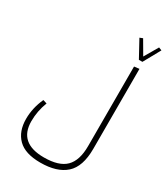

<svg xmlns="http://www.w3.org/2000/svg" viewBox="-268 -1064 1200 1374"><g transform="rotate(30 332.5 -377.5)"><path d="M580 -744V-83Q580 64 508.5 128Q437 192 300 192Q174 192 115 133Q56 74 56 -29Q56 -119 96 -207L128 -197Q97 -117 97 -33Q97 147 304 147Q428 147 483 92Q538 37 538 -81V-739ZM559 -834 625 -947 650 -937 573 -798H544L468 -937L493 -947Z"/></g></svg>

Font: FiraGO ExtraLight
Style: Regular
Weight: 200
Designer: bBox Type
Foundry: bBox Type GmbH
Version: Version 1.001